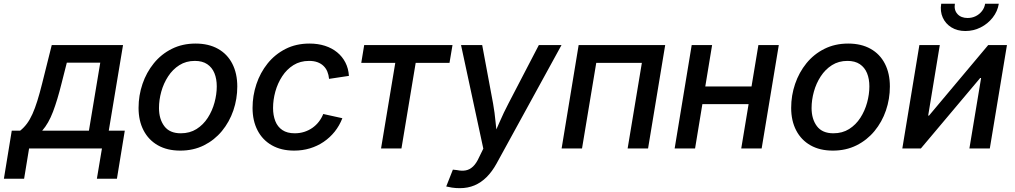

<svg xmlns="http://www.w3.org/2000/svg" viewBox="-73 -774 5294 1001"><path d="M-52.7 157.7 -11.7 -92.8H32.2Q51.8 -108.4 67.4 -129.4Q83 -150.4 96.2 -179.7Q109.4 -209 121.6 -248Q133.8 -287.1 146.5 -337.9L196.8 -539.1H568.4L494.1 -92.8H577.6L536.6 157.7H432.1L458.5 0H78.6L52.7 157.7ZM147 -92.8H390.6L449.7 -447.3H275.4L247.6 -337.9Q226.6 -252.9 203.4 -191.7Q180.2 -130.4 147 -92.8Z M866.7 11.2Q798.8 11.2 750.2 -16.4Q701.7 -43.9 675.5 -94.2Q649.4 -144.5 649.4 -211.4Q649.4 -276.4 669.9 -336.4Q690.4 -396.5 729 -444.1Q767.6 -491.7 822.8 -519.3Q877.9 -546.9 946.8 -546.9Q1014.6 -546.9 1063.5 -519.5Q1112.3 -492.2 1138.2 -441.7Q1164.1 -391.1 1164.1 -323.2Q1164.1 -258.3 1143.6 -198.2Q1123 -138.2 1084 -90.8Q1044.9 -43.5 990 -16.1Q935.1 11.2 866.7 11.2ZM869.6 -79.1Q916.5 -79.1 951.7 -101.3Q986.8 -123.5 1010.3 -159.9Q1033.7 -196.3 1045.4 -239.5Q1057.1 -282.7 1057.1 -323.7Q1057.1 -362.8 1044.9 -392.6Q1032.7 -422.4 1007.3 -439.5Q981.9 -456.5 942.9 -456.5Q897 -456.5 862.1 -434.3Q827.1 -412.1 803.5 -375.7Q779.8 -339.4 767.8 -296.1Q755.9 -252.9 755.9 -210.9Q755.9 -153.3 783.7 -116.2Q811.5 -79.1 869.6 -79.1Z M1460.4 11.2Q1393.1 11.2 1344.5 -16.4Q1295.9 -43.9 1269.8 -94.2Q1243.7 -144.5 1243.7 -211.4Q1243.7 -274.9 1263.7 -335Q1283.7 -395 1322 -442.9Q1360.4 -490.7 1415.5 -518.8Q1470.7 -546.9 1540.5 -546.9Q1584.5 -546.9 1621.1 -535.2Q1657.7 -523.4 1684.8 -501.2Q1711.9 -479 1727.8 -448Q1743.7 -417 1746.1 -378.4L1642.6 -362.8Q1640.6 -383.8 1633.5 -400.9Q1626.5 -418 1613.5 -430.4Q1600.6 -442.9 1582 -449.7Q1563.5 -456.5 1538.6 -456.5Q1492.2 -456.5 1457 -434.6Q1421.9 -412.6 1398.2 -376.2Q1374.5 -339.8 1362.5 -296.6Q1350.6 -253.4 1350.6 -210.9Q1350.6 -172.9 1362.3 -142.8Q1374 -112.8 1399.2 -95.9Q1424.3 -79.1 1463.4 -79.1Q1489.7 -79.1 1512.9 -86.4Q1536.1 -93.8 1555.4 -107.2Q1574.7 -120.6 1589.1 -139.2Q1603.5 -157.7 1612.3 -179.7L1711.9 -157.7Q1696.8 -118.7 1671.9 -87.6Q1647 -56.6 1614.3 -34.4Q1581.5 -12.2 1542.7 -0.5Q1503.9 11.2 1460.4 11.2Z M1913.6 0 1987.8 -446.3H1810.5L1825.7 -539.1H2286.1L2270.5 -446.3H2094.2L2020 0Z M2253.4 198.2 2288.1 110.4 2309.6 112.8Q2334.5 118.2 2355.2 114.3Q2376 110.4 2393.3 94Q2410.6 77.6 2424.8 45.9L2446.8 1L2330.6 -539.1H2440.9L2497.6 -234.9Q2506.3 -186 2510.7 -137.5Q2515.1 -88.9 2521 -40.5H2488.8Q2510.7 -88.9 2531.7 -137.7Q2552.7 -186.5 2578.1 -234.9L2736.3 -539.1H2854.5L2515.6 79.1Q2492.7 120.6 2464.1 149.2Q2435.5 177.7 2400.9 192.4Q2366.2 207 2324.2 207Q2302.2 207 2283.4 204.1Q2264.6 201.2 2253.4 198.2Z M3395 -539.1 3305.7 0H3199.2L3273.4 -446.3H3035.6L2961.4 0H2855L2943.8 -539.1Z M3871.6 -323.2 3856.4 -231H3561.5L3576.7 -323.2ZM3639.6 -539.1 3550.8 0H3444.3L3533.2 -539.1ZM3987.3 -539.1 3897.9 0H3791.5L3880.9 -539.1Z M4269 11.2Q4201.2 11.2 4152.6 -16.4Q4104 -43.9 4077.9 -94.2Q4051.8 -144.5 4051.8 -211.4Q4051.8 -276.4 4072.3 -336.4Q4092.8 -396.5 4131.3 -444.1Q4169.9 -491.7 4225.1 -519.3Q4280.3 -546.9 4349.1 -546.9Q4417 -546.9 4465.8 -519.5Q4514.6 -492.2 4540.5 -441.7Q4566.4 -391.1 4566.4 -323.2Q4566.4 -258.3 4545.9 -198.2Q4525.4 -138.2 4486.3 -90.8Q4447.3 -43.5 4392.3 -16.1Q4337.4 11.2 4269 11.2ZM4272 -79.1Q4318.8 -79.1 4354 -101.3Q4389.2 -123.5 4412.6 -159.9Q4436 -196.3 4447.8 -239.5Q4459.5 -282.7 4459.5 -323.7Q4459.5 -362.8 4447.3 -392.6Q4435.1 -422.4 4409.7 -439.5Q4384.3 -456.5 4345.2 -456.5Q4299.3 -456.5 4264.4 -434.3Q4229.5 -412.1 4205.8 -375.7Q4182.1 -339.4 4170.2 -296.1Q4158.2 -252.9 4158.2 -210.9Q4158.2 -153.3 4186 -116.2Q4213.9 -79.1 4272 -79.1Z M5087.4 0H4981L5042 -367.2H5037.1L4728 0H4631.3L4720.2 -539.1H4826.7L4766.1 -171.4H4770.5L5079.1 -539.1H5176.8ZM4960 -612.3Q4918 -612.3 4887.2 -631.3Q4856.4 -650.4 4842 -682.6Q4827.6 -714.8 4834 -754.4H4905.3Q4899.9 -721.7 4918.7 -700.9Q4937.5 -680.2 4971.7 -680.2Q4994.6 -680.2 5013.9 -689.7Q5033.2 -699.2 5046.4 -716.1Q5059.6 -732.9 5063 -754.4H5134.3Q5127.9 -714.8 5102.5 -682.4Q5077.1 -649.9 5039.8 -631.1Q5002.4 -612.3 4960 -612.3Z"/></svg>

Font: Inter 18pt Medium
Style: Italic
Weight: 500
Italic angle: -9.3988°
Designer: Rasmus Andersson
Foundry: rsms
Version: Version 4.001;git-66647c0bb